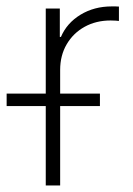

<svg xmlns="http://www.w3.org/2000/svg" viewBox="-54 -567 406 587"><path d="M85.9 0V-541H128.9V-454.1H132.3Q150.4 -496.6 192.1 -522Q233.9 -547.4 287.6 -547.4Q293.5 -547.4 298.8 -547.4Q304.2 -547.4 309.6 -546.9V-502.9Q306.6 -503.4 299.8 -503.9Q293 -504.4 284.2 -504.4Q239.7 -504.4 204.8 -485.1Q169.9 -465.8 149.9 -431.6Q129.9 -397.5 129.9 -353V0ZM-33.7 -242.7V-280.8H251.5V-242.7Z"/></svg>

Font: Inter 17pt ExtraLight
Style: Regular
Weight: 250
Version: Version 4.001;git-66647c0bb